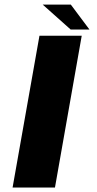

<svg xmlns="http://www.w3.org/2000/svg" viewBox="-20 -834 430 854"><path d="M36 0H224.5L343.5 -675H155.5ZM294.5 -702.5H378L295 -813.5H170Z"/></svg>

Font: Anybody Expanded
Style: Bold Italic
Weight: 700
Width: 7
Italic angle: -10°
Version: Version 1.113;gftools[0.9.25]